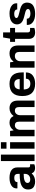

<svg xmlns="http://www.w3.org/2000/svg" viewBox="1656 -2418 775 4126"><g transform="rotate(-90 2043.0 -355.5)"><path d="M203.1 12.2Q179.7 12.2 158.4 8.8Q137.2 5.4 113.5 -4.6Q89.8 -14.6 72.8 -30.3Q55.7 -45.9 44.4 -73.2Q33.2 -100.6 33.2 -136.2Q33.2 -172.4 43.9 -200.7Q54.7 -229 75.9 -248.8Q97.2 -268.6 125.5 -282.7Q153.8 -296.9 192.9 -304.9Q231.9 -313 274.4 -316.4Q316.9 -319.8 369.1 -319.8V-358.9Q369.1 -395.5 349.9 -415.8Q330.6 -436 284.2 -436Q237.3 -436 215.1 -419.9Q192.9 -403.8 192.9 -379.9V-368.2H58.1Q57.1 -374 57.1 -389.2Q57.1 -457.5 118.4 -497.8Q179.7 -538.1 283.2 -538.1Q392.1 -538.1 450 -495.4Q507.8 -452.6 507.8 -370.1V-130.9Q507.8 -113.8 517.3 -105Q526.9 -96.2 542 -96.2H575.2V-4.9Q542 11.2 493.2 11.2Q450.2 11.2 421.1 -7.6Q392.1 -26.4 382.8 -59.1H376Q314.5 12.2 203.1 12.2ZM250 -92.8Q304.7 -92.8 336.9 -123.8Q369.1 -154.8 369.1 -205.1V-233.9Q173.8 -233.9 173.8 -150.9Q173.8 -122.6 193.8 -107.7Q213.9 -92.8 250 -92.8Z M643.6 0V-723.1H782.7V0Z M910.2 -603V-723.1H1049.3V-603ZM910.2 0V-525.9H1049.3V0Z M1176.8 0V-525.9H1292L1302.7 -454.1H1309.6Q1335.9 -493.7 1376.2 -515.9Q1416.5 -538.1 1466.8 -538.1Q1571.8 -538.1 1609.9 -454.1H1616.7Q1643.1 -492.7 1685.1 -515.4Q1727.1 -538.1 1778.8 -538.1Q1856.9 -538.1 1900.4 -494.1Q1943.8 -450.2 1943.8 -356.9V0H1804.7V-332Q1804.7 -422.9 1726.6 -422.9Q1684.6 -422.9 1657.2 -390.1Q1629.9 -357.4 1629.9 -307.1V0H1490.7V-332Q1490.7 -422.9 1412.6 -422.9Q1371.1 -422.9 1343.5 -389.9Q1315.9 -356.9 1315.9 -307.1V0Z M2306.6 12.2Q2174.8 12.2 2108.2 -55.4Q2041.5 -123 2041.5 -263.2Q2041.5 -538.1 2303.2 -538.1Q2425.3 -538.1 2487.3 -472.4Q2549.3 -406.7 2549.3 -268.1V-231.9H2182.6Q2185.1 -160.6 2214.1 -125.7Q2243.2 -90.8 2306.6 -90.8Q2356 -90.8 2384.8 -115.2Q2413.6 -139.6 2413.6 -186H2549.3Q2549.3 -89.4 2483.6 -38.6Q2418 12.2 2306.6 12.2ZM2184.6 -319.8H2406.2Q2406.2 -378.4 2379.6 -406.7Q2353 -435.1 2305.2 -435.1Q2248 -435.1 2219.7 -407Q2191.4 -378.9 2184.6 -319.8Z M2651.4 0V-525.9H2766.6L2777.3 -454.1H2784.2Q2845.7 -538.1 2955.6 -538.1Q3037.6 -538.1 3083 -492.9Q3128.4 -447.8 3128.4 -352.1V0H2989.3V-330.1Q2989.3 -422.9 2899.4 -422.9Q2852.5 -422.9 2821.5 -389.9Q2790.5 -356.9 2790.5 -307.1V0Z M3410.2 12.2Q3338.9 12.2 3304.4 -24.9Q3270 -62 3270 -122.1V-418.9H3205.1V-525.9H3274.9L3300.8 -675.8H3409.2V-525.9H3504.9V-418.9H3409.2V-145Q3409.2 -96.2 3456.1 -96.2H3504.9V-3.9Q3457.5 12.2 3410.2 12.2Z M3807.6 12.2Q3699.2 12.2 3634.5 -32.7Q3569.8 -77.6 3569.8 -152.8Q3569.8 -164.1 3570.8 -167H3704.6V-159.2Q3705.1 -123.5 3735.6 -106.2Q3766.1 -88.9 3811.5 -88.9Q3852.1 -88.9 3881.8 -101.3Q3911.6 -113.8 3911.6 -141.1Q3911.6 -148.9 3909.4 -155.5Q3907.2 -162.1 3902.3 -167.5Q3897.5 -172.9 3892.3 -177.2Q3887.2 -181.6 3877.7 -185.8Q3868.2 -189.9 3861.1 -192.9Q3854 -195.8 3841.3 -199.2Q3828.6 -202.6 3820.3 -204.8Q3812 -207 3796.9 -210.7Q3781.7 -214.4 3772.9 -216.8Q3748.5 -222.7 3733.6 -226.8Q3718.8 -231 3696.3 -238.8Q3673.8 -246.6 3659.7 -254.2Q3645.5 -261.7 3629.2 -274.2Q3612.8 -286.6 3603.5 -300.5Q3594.2 -314.5 3587.9 -334.2Q3581.5 -354 3581.5 -377Q3581.5 -430.2 3613 -467.3Q3644.5 -504.4 3696 -521.2Q3747.6 -538.1 3814.9 -538.1Q3910.2 -538.1 3972.4 -499Q4034.7 -460 4034.7 -393.1Q4034.7 -374 4033.7 -372.1H3900.9V-379.9Q3900.9 -406.2 3876.2 -421.6Q3851.6 -437 3808.6 -437Q3767.6 -437 3743.2 -424.3Q3718.8 -411.6 3718.8 -390.1Q3718.8 -378.4 3724.9 -370.1Q3731 -361.8 3745.1 -355.2Q3759.3 -348.6 3772 -344.7Q3784.7 -340.8 3808.1 -334.5Q3819.3 -331.5 3824.7 -330.1Q3836.9 -326.7 3861.6 -320.8Q3886.2 -314.9 3900.9 -311.3Q3915.5 -307.6 3937.7 -300Q3960 -292.5 3973.6 -285.2Q3987.3 -277.8 4003.4 -265.6Q4019.5 -253.4 4028.6 -239Q4037.6 -224.6 4043.7 -204.6Q4049.8 -184.6 4049.8 -160.2Q4049.8 -113.8 4031.5 -79.6Q4013.2 -45.4 3979.5 -25.9Q3945.8 -6.3 3903.3 2.9Q3860.8 12.2 3807.6 12.2Z"/></g></svg>

Font: Archivo
Style: Bold
Weight: 700
Designer: Hector Gatti
Foundry: Omnibus-Type
Version: Version 2.001